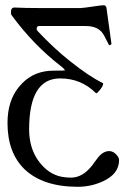

<svg xmlns="http://www.w3.org/2000/svg" viewBox="-20 -445 477 737"><path d="M8.8 26.9Q8.8 -57.6 52.2 -110.8Q59.1 -119.1 66.9 -127Q113.8 -173.8 186 -173.8Q229 -173.8 229 -174.8Q229 -179.2 213.9 -190.9Q107.4 -273.4 24.9 -386.2Q22 -389.6 22 -397.9Q22 -416 35.2 -416Q36.6 -416 38.6 -416Q74.2 -414.1 132.8 -414.1H290Q298.3 -414.1 350.6 -421.9Q369.1 -424.8 378.9 -424.8Q386.2 -424.8 388.7 -415L389.6 -408.2L407.7 -277.8L406.7 -274.4Q405.3 -272.9 402.8 -272L399.9 -271.5Q397.9 -272.5 397 -274.9Q378.9 -311.5 373 -318.8Q355.5 -342.3 317.9 -344.7L305.7 -345.2H130.9Q120.6 -345.2 120.6 -334Q120.6 -329.6 125 -325.2Q186 -260.3 246.6 -211.9Q323.2 -150.9 375 -126Q376 -125 376 -124Q376 -115.7 363.8 -100.1Q353 -86.9 349.6 -86.9L347.7 -87.9Q291.5 -144 210.9 -144Q91.8 -144 91.8 51.8Q91.8 123 127.9 172.9Q164.6 223.1 215.8 233.4Q232.9 236.8 252.9 236.8Q296.9 236.8 333.5 190.4L355 161.1Q372.6 138.2 394 135.3Q396 134.8 397.9 134.8Q416 134.8 429.2 151.4Q437 160.6 437 169.9Q437 222.7 375 251Q329.6 272 278.8 272Q145.5 272 74.7 205.1Q8.8 141.6 8.8 26.9Z"/></svg>

Font: Junicode
Style: Regular
Weight: 400
Designer: Peter S. Baker
Foundry: Briery Creek Software
Version: Version 0.7.2